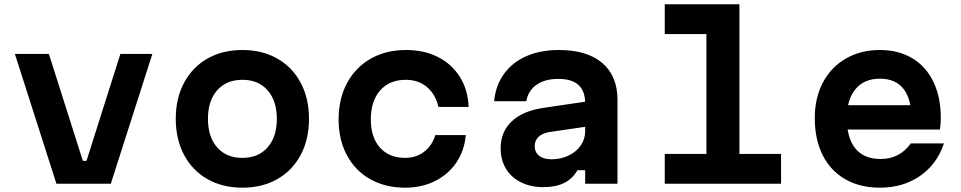

<svg xmlns="http://www.w3.org/2000/svg" viewBox="-20 -868 4540 907"><path d="M211 -613.1 371.4 -108.2H388.6L548.6 -613.1H699.7L503.4 0H246.6L50.3 -613.1Z M810.3 -306.6Q810.3 -403.4 849.6 -477.1Q888.9 -550.8 959.9 -591.3Q1030.9 -631.8 1124.9 -631.8Q1218.9 -631.8 1290 -591.3Q1361.1 -550.8 1400.4 -477.1Q1439.7 -403.4 1439.7 -306.6Q1439.7 -209.7 1400.4 -136Q1361.1 -62.3 1290.1 -21.9Q1219.1 18.6 1125.1 18.6Q1031.1 18.6 960 -21.9Q888.9 -62.3 849.6 -136Q810.3 -209.7 810.3 -306.6ZM1287.7 -306.6Q1287.7 -391.8 1244.2 -441.4Q1200.7 -491 1125.1 -491Q1049.5 -491 1005.9 -441.4Q962.3 -391.8 962.3 -306.6Q962.3 -221.3 1005.8 -171.8Q1049.3 -122.2 1124.9 -122.2Q1200.5 -122.2 1244.1 -171.8Q1287.7 -221.3 1287.7 -306.6Z M1579.6 -303.6Q1579.6 -401.2 1619.4 -475.5Q1659.2 -549.8 1731.2 -590.8Q1803.1 -631.8 1898.3 -631.8Q1984.3 -631.8 2049.9 -598.1Q2115.5 -564.4 2153.1 -503.5Q2190.7 -442.7 2193.7 -362.7H2051.3Q2037.3 -422.5 1996.9 -456.7Q1956.5 -491 1897 -491Q1820.1 -491 1775.9 -440.9Q1731.7 -390.7 1731.7 -303.6Q1731.7 -219.1 1775.1 -170.6Q1818.4 -122.2 1893.6 -122.2Q1945.2 -122.2 1982.9 -150.7Q2020.6 -179.3 2036.6 -229.8H2180.3Q2173.9 -156.1 2135.5 -99.7Q2097.1 -43.3 2034.3 -12.3Q1971.5 18.6 1893.8 18.6Q1799.9 18.6 1728.7 -21.7Q1657.5 -62 1618.6 -135Q1579.6 -208 1579.6 -303.6Z M2755 -270.5 2576.5 -244.4Q2543.1 -239.3 2524.5 -222Q2506 -204.6 2506 -178.1Q2506 -148.7 2526.8 -132.2Q2547.5 -115.6 2585.9 -115.6Q2629.7 -115.6 2666.1 -133.2Q2702.6 -150.7 2723.5 -181Q2744.3 -211.3 2744.3 -247.8V-380Q2744.3 -437.1 2713.1 -466.2Q2681.8 -495.3 2618 -495.3Q2553.9 -495.3 2514.4 -467.5Q2475 -439.8 2466.2 -390H2314.2Q2321.5 -464.3 2360.8 -518.9Q2400.1 -573.5 2466.4 -602.6Q2532.7 -631.8 2619.4 -631.8Q2753.2 -631.8 2825.1 -570.5Q2897 -509.2 2897 -395.9V0H2744.3V-63.9H2707.8Q2685.3 -24 2645.6 -4Q2605.9 16 2546.9 16Q2486.5 16 2440.6 -7Q2394.6 -30 2369.8 -71.4Q2345 -112.9 2345 -167.9Q2345 -245.2 2397.3 -294.6Q2449.5 -344.1 2547.1 -358.4L2755 -389.1Z M3473 -848V-140.8H3669.7V0H3120.3V-140.8H3317V-707.2H3120.3V-848Z M4333.7 -371.2 4285.5 -310.3Q4285.5 -400.7 4247.8 -448.5Q4210.1 -496.3 4136.7 -496.3Q4061.9 -496.3 4021.1 -446.7Q3980.3 -397.1 3980.3 -310.3Q3980.3 -216.4 4020.8 -166.6Q4061.2 -116.9 4140.7 -116.9Q4185.8 -116.9 4221.8 -136Q4257.7 -155.1 4282.5 -190.6H4439Q4406.8 -92.7 4326.4 -37Q4246 18.6 4136.7 18.6Q4042.8 18.6 3973.2 -21.2Q3903.6 -61 3866.3 -135.1Q3829 -209.3 3829 -310.3Q3829 -405.9 3867.6 -478.7Q3906.2 -551.5 3976.2 -591.6Q4046.1 -631.8 4136.7 -631.8Q4223.9 -631.8 4289 -593.1Q4354.1 -554.5 4389.2 -481.9Q4424.3 -409.2 4424.3 -310.9Q4424.3 -283.5 4420.3 -256.1H3954.7V-371.2Z"/></svg>

Font: Martian Mono Custom sWd Rg
Style: Regular
Weight: 400
Width: 6
Monospace: yes
Designer: Alex Havermale
Foundry: Evil Martians
Version: Version 1.000